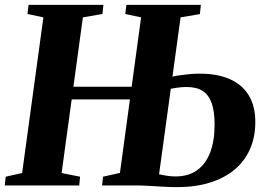

<svg xmlns="http://www.w3.org/2000/svg" viewBox="-22 -763 1098 790"><path d="M-2.5 0 1.5 -36 69 -51 156.5 -691.5 91 -705.5 95.5 -743H403.5L399.5 -705.5L319 -691.5L231.5 -51L307.5 -36L304 0ZM241.5 -354V-406H578.5V-354ZM706 7Q680.5 7 650.5 5.2Q620.5 3.5 591 1.8Q561.5 0 538 0H398L402 -36L471.5 -51.5L558.5 -691.5L493.5 -705.5L498 -743H804.5L800.5 -705L721 -691.5L632.5 -46Q647.5 -42.5 665 -39.8Q682.5 -37 700 -37Q753 -37 788.8 -62.5Q824.5 -88 842.8 -135.8Q861 -183.5 861 -250.5Q861 -304.5 849 -338.5Q837 -372.5 812 -388.8Q787 -405 746 -405Q726 -405 705.5 -402Q685 -399 670 -396L674 -444Q688 -448.5 708 -451.8Q728 -455 751.8 -457.5Q775.5 -460 799.5 -460Q871.5 -460 922.8 -437.8Q974 -415.5 1001.2 -371.2Q1028.5 -327 1028.5 -261Q1028.5 -199 1006.5 -149.2Q984.5 -99.5 942.8 -64.8Q901 -30 841.2 -11.5Q781.5 7 706 7Z"/></svg>

Font: Merriweather 72pt ExtraBold
Style: Italic
Weight: 800
Italic angle: -7.8°
Version: Version 2.101